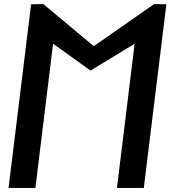

<svg xmlns="http://www.w3.org/2000/svg" viewBox="-20 -924 838 944"><path d="M642 -709 555 0H687L798 -903L738 -904L441 -697L193 -904L133 -903L22 0H154L241 -709L425 -577Z"/></svg>

Font: Ny Stormning
Style: Kr
Weight: 400
Designer: Robert Jablonski, Mew Too
Foundry: Cannot Into Space Fonts
Version: Version 0.90